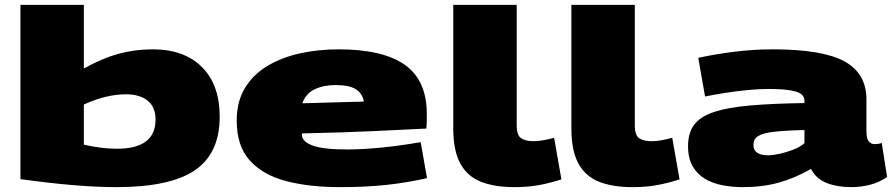

<svg xmlns="http://www.w3.org/2000/svg" viewBox="-20 -760 3672 790"><path d="M64 -23V-740H325V-478Q400 -520 467 -538.5Q534 -557 608 -557Q738 -557 811 -484Q884 -411 884 -280Q884 -129 782 -59.5Q680 10 458 10Q300 10 64 -23ZM325 -165Q358 -157 393 -152.5Q428 -148 461 -148Q620 -148 620 -268Q620 -319 588 -345.5Q556 -372 497 -372Q459 -372 416.5 -362Q374 -352 325 -330Z M1379 10Q1251 10 1155.5 -15.5Q1060 -41 1007 -100.5Q954 -160 954 -264Q954 -343 988.5 -399Q1023 -455 1082.5 -490Q1142 -525 1217 -541Q1292 -557 1373 -557Q1556 -557 1646 -493Q1736 -429 1736 -292Q1736 -280 1736 -262.5Q1736 -245 1734 -231Q1653 -227 1528 -221Q1403 -215 1223 -211Q1222 -209 1222 -205Q1223 -177 1267 -161Q1311 -145 1407 -145Q1469 -145 1546.5 -152.5Q1624 -160 1711 -175L1737 -27Q1653 -8 1568 1Q1483 10 1379 10ZM1224 -335Q1297 -337 1365.5 -339Q1434 -341 1477 -342Q1472 -374 1445.5 -392Q1419 -410 1360 -410Q1311 -410 1274.5 -392.5Q1238 -375 1224 -335Z M2106 -740V-244Q2106 -203 2124.5 -191Q2143 -179 2175 -179Q2192 -179 2213 -182.5Q2234 -186 2260 -193L2290 -22Q2248 -8 2201 1Q2154 10 2097 10Q2014 10 1958 -12.5Q1902 -35 1873.5 -88Q1845 -141 1845 -232V-740Z M2592 -740V-244Q2592 -203 2610.5 -191Q2629 -179 2661 -179Q2678 -179 2699 -182.5Q2720 -186 2746 -193L2776 -22Q2734 -8 2687 1Q2640 10 2583 10Q2500 10 2444 -12.5Q2388 -35 2359.5 -88Q2331 -141 2331 -232V-740Z M2811 -159Q2811 -213 2836.5 -247Q2862 -281 2918.5 -299.5Q2975 -318 3066.5 -326Q3158 -334 3290 -336V-346Q3290 -373 3253.5 -383.5Q3217 -394 3143 -394Q3105 -394 3057 -389.5Q3009 -385 2962 -377.5Q2915 -370 2881 -363L2853 -522Q2921 -537 3000.5 -547Q3080 -557 3160 -557Q3364 -557 3454.5 -507.5Q3545 -458 3545 -351V-220Q3545 -190 3554.5 -178.5Q3564 -167 3578 -167Q3585 -167 3593 -168Q3601 -169 3608 -172L3630 -32Q3601 -11 3562.5 -0.5Q3524 10 3483 10Q3425 10 3381.5 -7Q3338 -24 3317 -65Q3251 -27 3184 -8.5Q3117 10 3035 10Q2994 10 2954 2.5Q2914 -5 2882 -23.5Q2850 -42 2830.5 -75Q2811 -108 2811 -159ZM3080 -164Q3080 -121 3141 -121Q3159 -121 3187 -127Q3215 -133 3243.5 -144Q3272 -155 3290 -171V-225Q3208 -223 3162.5 -217.5Q3117 -212 3098.5 -199.5Q3080 -187 3080 -164Z"/></svg>

Font: Georama ExtraExtended ExtraBold
Style: Regular
Weight: 800
Width: 8
Designer: Jean-Baptiste Levee
Foundry: Production Type
Version: Version 1.000